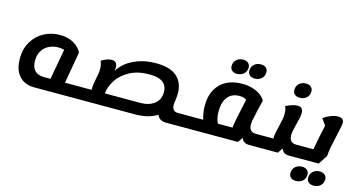

<svg xmlns="http://www.w3.org/2000/svg" viewBox="-108 -1350 3934 2110"><g transform="rotate(15 1858.5 -295.0)"><path d="M783 -112 762 25H292Q230 25 178 -2.5Q126 -30 94.5 -89Q63 -148 63 -239Q63 -355 114 -437.5Q165 -520 247.5 -562.5Q330 -605 423 -605Q489 -605 541.5 -585Q594 -565 627 -534Q660 -503 674 -471L611 -112ZM446 -112 509 -459Q475 -468 440 -468Q385 -468 337 -445Q289 -422 259.5 -375.5Q230 -329 230 -262Q230 -184 268.5 -148Q307 -112 365 -112Z M2020 -112 1998 25H1798Q1756 25 1730 7.5Q1704 -10 1695 -38Q1596 25 1445 25H759L781 -112H913Q914 -152 918.5 -182Q923 -212 931 -252Q938 -286 941.5 -308Q945 -330 945 -356Q945 -385 939.5 -409.5Q934 -434 927 -447Q996 -488 1043 -488Q1108 -488 1108 -415Q1108 -398 1105 -378Q1130 -426 1186.5 -472Q1243 -518 1329.5 -548Q1416 -578 1524 -578Q1688 -578 1764 -508Q1840 -438 1840 -318V-317Q1840 -293 1837 -270L1833 -236Q1828 -208 1828 -189Q1828 -112 1895 -112ZM1688 -292Q1688 -441 1488 -441Q1354 -441 1261 -390.5Q1168 -340 1120 -264Q1072 -188 1064 -112H1472Q1565 -112 1626.5 -159Q1688 -206 1688 -292Z M2867 -112 2845 25H2742Q2677 25 2657 -27H2650L2616 25H1996L2017 -112H2184Q2175 -138 2167.5 -180Q2160 -222 2160 -267Q2160 -376 2202.5 -452Q2245 -528 2320.5 -566.5Q2396 -605 2496 -605Q2568 -605 2624 -586.5Q2680 -568 2714.5 -539.5Q2749 -511 2762 -482Q2729 -354 2706 -236Q2703 -214 2703 -196Q2703 -157 2723 -134.5Q2743 -112 2781 -112ZM2323 -246Q2323 -197 2332 -161.5Q2341 -126 2352 -112H2517Q2516 -148 2582 -444Q2574 -454 2554 -461Q2534 -468 2503 -468Q2416 -468 2369.5 -409.5Q2323 -351 2323 -246ZM2332 -763Q2332 -808 2362 -836Q2392 -864 2439 -864Q2475 -864 2496.5 -845Q2518 -826 2518 -795Q2518 -751 2487.5 -723Q2457 -695 2410 -695Q2374 -695 2353 -714Q2332 -733 2332 -763ZM2533 -763Q2533 -808 2563 -836Q2593 -864 2640 -864Q2677 -864 2698 -845.5Q2719 -827 2719 -795Q2719 -751 2689 -723Q2659 -695 2612 -695Q2576 -695 2554.5 -714Q2533 -733 2533 -763Z M3310 -112 3289 25H3197Q3132 25 3112 -27H3104L3070 25H2842L2863 -112H2982V-114Q2982 -145 2988 -176Q2994 -207 3007 -260Q3019 -311 3025 -342.5Q3031 -374 3031 -405Q3031 -460 3014 -489Q3049 -508 3084 -519Q3119 -530 3146 -530Q3180 -530 3195 -512.5Q3210 -495 3210 -461Q3210 -437 3204.5 -409.5Q3199 -382 3186 -333Q3173 -282 3167 -253.5Q3161 -225 3161 -199Q3161 -157 3181 -134.5Q3201 -112 3239 -112ZM3066 -688Q3066 -733 3096 -761Q3126 -789 3173 -789Q3209 -789 3230.5 -770Q3252 -751 3252 -720Q3252 -675 3222 -647.5Q3192 -620 3145 -620Q3108 -620 3087 -638.5Q3066 -657 3066 -688Z M3674 -470Q3674 -449 3651 -348Q3631 -263 3618.5 -199.5Q3606 -136 3602 -80L3534 25H3287L3308 -112H3437Q3459 -239 3495 -395L3443 -468Q3481 -496 3525 -513Q3569 -530 3608 -530Q3642 -530 3658 -515Q3674 -500 3674 -470ZM3261 206Q3261 161 3291 133Q3321 105 3368 105Q3404 105 3425.5 124Q3447 143 3447 174Q3447 219 3417 246.5Q3387 274 3340 274Q3303 274 3282 255.5Q3261 237 3261 206ZM3462 206Q3462 161 3492.5 133Q3523 105 3569 105Q3605 105 3627 124Q3649 143 3649 174Q3649 219 3618.5 246.5Q3588 274 3541 274Q3505 274 3483.5 255.5Q3462 237 3462 206Z"/></g></svg>

Font: Lemonada SemiBold
Style: Regular
Weight: 600
Designer: Mohamed Gaber (Arabic) Eduardo Tunni (Latin)
Foundry: Kief Type Foundry
Version: Version 3.006